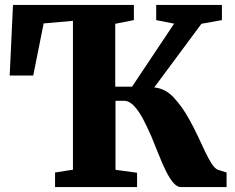

<svg xmlns="http://www.w3.org/2000/svg" viewBox="-20 -763 960 783"><path d="M204.5 0V-59.5L277.5 -71V-678L158 -667.5L115.5 -455H19.5L33 -743H526V-681L450 -666V-409.5H518.5L690 -666.5L617 -681V-743H885V-681L801.5 -666L609 -406.5Q655 -402 689.5 -364.2Q724 -326.5 750.5 -278.5Q769.5 -244.5 785.8 -210Q802 -175.5 816 -145.8Q830 -116 843 -95.8Q856 -75.5 869 -70.5L904 -59.5V0H718.5Q702 0 686.2 -18.5Q670.5 -37 655.8 -67.2Q641 -97.5 626.8 -133.8Q612.5 -170 597.5 -206Q581 -244.5 563.5 -277.5Q546 -310.5 526.5 -331.2Q507 -352 485 -352H451V-70.5L539 -58.5V0Z"/></svg>

Font: Merriweather 36pt Black
Style: Regular
Weight: 900
Version: Version 2.100